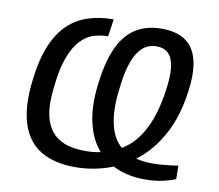

<svg xmlns="http://www.w3.org/2000/svg" viewBox="-79 -797 1029 903"><g transform="rotate(10 436.0 -346.0)"><path d="M381 -621Q346 -621 312.5 -610.5Q279 -600 251 -570.5Q223 -541 202 -486.5Q181 -432 172 -344Q167 -307 167 -268.5Q167 -230 176 -194.5Q185 -159 207 -131Q229 -103 268.5 -87Q308 -71 371 -71Q423 -71 474 -86.5Q525 -102 569.5 -139.5Q614 -177 646 -245Q678 -313 693 -418Q703 -486 697.5 -529Q692 -572 671.5 -593Q651 -614 615 -614Q577 -614 550 -591.5Q523 -569 505.5 -524.5Q488 -480 479 -411Q464 -306 475 -239Q486 -172 516.5 -135Q547 -98 591.5 -83Q636 -68 687 -68Q717 -68 751.5 -71.5Q786 -75 812 -79L813 -15Q793 -6 755 3Q717 12 666 12Q594 12 534.5 -12.5Q475 -37 433.5 -88Q392 -139 376 -220.5Q360 -302 377 -416Q391 -514 422 -576.5Q453 -639 503.5 -669.5Q554 -700 624 -700Q696 -700 738.5 -670Q781 -640 795.5 -580Q810 -520 797 -428Q781 -312 737 -228.5Q693 -145 629.5 -92Q566 -39 490 -13.5Q414 12 334 12Q236 12 171 -26Q106 -64 78.5 -147Q51 -230 68 -364Q80 -461 108 -526.5Q136 -592 178 -631Q220 -670 274.5 -687Q329 -704 393 -704Z"/></g></svg>

Font: Exo 2 Medium
Style: Italic
Weight: 500
Italic angle: -8°
Designer: Natanael Gama
Foundry: Natanael Gama
Version: Version 2.010